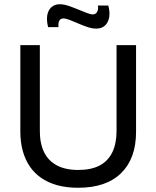

<svg xmlns="http://www.w3.org/2000/svg" viewBox="-20 -873 737 906"><path d="M349 13Q295 13 252 1.5Q209 -10 176 -32.5Q143 -55 121 -87Q99 -119 87.5 -160.5Q76 -202 76 -251V-660H168V-255Q168 -196 188 -155Q208 -114 248.5 -92.5Q289 -71 349 -71Q410 -71 450 -92Q490 -113 510 -154.5Q530 -196 530 -255V-660H622V-251Q622 -125 551.5 -56Q481 13 349 13ZM434 -738Q415 -738 392.5 -745.5Q370 -753 348.5 -762.5Q327 -772 308.5 -779Q290 -786 279 -786Q266 -786 260 -775.5Q254 -765 256 -745H207Q199 -777 203 -801Q207 -825 222.5 -839Q238 -853 262 -853Q281 -853 303 -845.5Q325 -838 347 -829Q369 -820 388 -812.5Q407 -805 418 -805Q432 -805 438.5 -817.5Q445 -830 442 -847H491Q499 -818 495.5 -793.5Q492 -769 476.5 -753.5Q461 -738 434 -738Z"/></svg>

Font: Bricolage Grotesque 28pt
Style: Regular
Weight: 400
Version: Version 1.001;gftools[0.9.33.dev8+g029e19f]